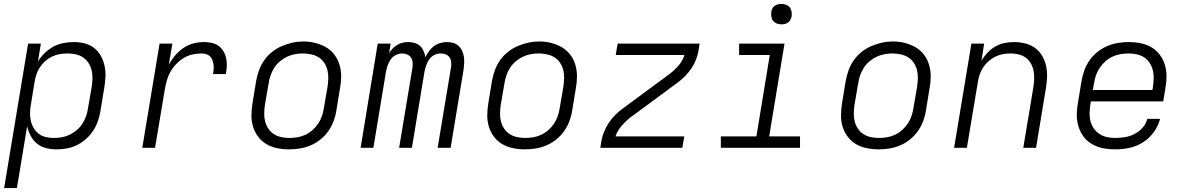

<svg xmlns="http://www.w3.org/2000/svg" viewBox="-20 -752 6040 977"><path d="M1 205 123 -530H188L173 -439Q187 -462 207.5 -482Q228 -502 252.5 -515Q277 -528 303.5 -533Q330 -538 356 -538Q385 -538 412 -531Q439 -524 460 -507Q481 -490 494 -466Q507 -442 512.5 -415Q518 -388 516.5 -359.5Q515 -331 510 -302L492 -192Q488 -166 479.5 -140Q471 -114 456 -90Q441 -66 419.5 -46.5Q398 -27 373 -14.5Q348 -2 321.5 3Q295 8 268 8Q240 8 214 1.5Q188 -5 168 -21.5Q148 -38 136 -61Q124 -84 118 -109L66 205ZM253 -50Q274 -50 294.5 -53.5Q315 -57 334.5 -66.5Q354 -76 371 -90.5Q388 -105 399.5 -123Q411 -141 418 -161Q425 -181 428 -202L447 -312Q450 -333 450.5 -354.5Q451 -376 446 -395.5Q441 -415 430 -432Q419 -449 402.5 -460Q386 -471 365.5 -475.5Q345 -480 323 -480Q323 -480 323 -480Q323 -480 323 -480Q303 -480 283.5 -476.5Q264 -473 245.5 -464.5Q227 -456 211 -442Q195 -428 183.5 -410.5Q172 -393 165.5 -374Q159 -355 156 -335L138 -225Q134 -204 133 -182.5Q132 -161 136 -141Q140 -121 150 -103Q160 -85 175.5 -72.5Q191 -60 211.5 -55Q232 -50 253 -50Z M704 0 792 -530H857L839 -422Q852 -447 870.5 -469Q889 -491 912 -507Q935 -523 962 -530.5Q989 -538 1016 -538Q1036 -538 1056 -534Q1076 -530 1091.5 -519Q1107 -508 1117 -491Q1127 -474 1131 -455Q1135 -436 1134 -415.5Q1133 -395 1129 -375H1064Q1066 -387 1067 -399Q1068 -411 1066.5 -423Q1065 -435 1061 -446Q1057 -457 1049 -465Q1041 -473 1029.5 -476.5Q1018 -480 1006 -480Q983 -480 960 -475Q937 -470 916 -457.5Q895 -445 877.5 -427Q860 -409 848 -388Q836 -367 829.5 -344.5Q823 -322 819 -299L769 0Z M1451 8Q1420 8 1390.5 2Q1361 -4 1336 -18.5Q1311 -33 1293.5 -56.5Q1276 -80 1267.5 -108Q1259 -136 1259.5 -166.5Q1260 -197 1265 -228L1283 -338Q1288 -366 1297.5 -393Q1307 -420 1323.5 -444Q1340 -468 1363.5 -487Q1387 -506 1414 -517.5Q1441 -529 1468.5 -535Q1496 -541 1524 -541Q1555 -541 1584.5 -533.5Q1614 -526 1639 -511.5Q1664 -497 1681.5 -474Q1699 -451 1707.5 -422.5Q1716 -394 1716 -363.5Q1716 -333 1710 -302L1692 -192Q1688 -164 1678 -137Q1668 -110 1651.5 -86Q1635 -62 1611.5 -43Q1588 -24 1561 -12.5Q1534 -1 1506 3.5Q1478 8 1451 8ZM1452 -50Q1473 -50 1493.5 -53.5Q1514 -57 1533.5 -66Q1553 -75 1570 -90Q1587 -105 1599 -123Q1611 -141 1618 -161Q1625 -181 1628 -202L1647 -312Q1650 -333 1650.5 -354.5Q1651 -376 1646 -396Q1641 -416 1629.5 -433Q1618 -450 1601 -460.5Q1584 -471 1563 -475.5Q1542 -480 1521 -480Q1500 -480 1479.5 -476Q1459 -472 1440 -463Q1421 -454 1404 -439.5Q1387 -425 1375.5 -407Q1364 -389 1357 -369Q1350 -349 1347 -328L1328 -218Q1325 -197 1324.5 -175.5Q1324 -154 1329 -134.5Q1334 -115 1345 -98Q1356 -81 1373 -70Q1390 -59 1410.5 -54.5Q1431 -50 1452 -50Z M1815 0 1902 -530H1968L1960 -482Q1968 -495 1979 -506Q1990 -517 2003 -524.5Q2016 -532 2030 -535Q2044 -538 2058 -538Q2075 -538 2091 -533Q2107 -528 2118 -517.5Q2129 -507 2135.5 -492Q2142 -477 2145 -461Q2152 -477 2163 -492Q2174 -507 2188.5 -517.5Q2203 -528 2220.5 -533Q2238 -538 2255 -538Q2271 -538 2286.5 -533.5Q2302 -529 2313.5 -518.5Q2325 -508 2331.5 -493.5Q2338 -479 2340.5 -463.5Q2343 -448 2342 -431Q2341 -414 2339 -398L2273 0H2207L2275 -409Q2277 -422 2276 -435.5Q2275 -449 2268 -459.5Q2261 -470 2248.5 -475Q2236 -480 2222 -480Q2206 -480 2190 -472Q2174 -464 2164 -449.5Q2154 -435 2148.5 -419Q2143 -403 2140 -387L2076 0H2011L2079 -409Q2081 -422 2079.5 -435.5Q2078 -449 2071 -459.5Q2064 -470 2052 -475Q2040 -480 2026 -480Q2010 -480 1994 -472Q1978 -464 1968 -449.5Q1958 -435 1952.5 -419Q1947 -403 1944 -387L1880 0Z M2651 8Q2620 8 2590.5 2Q2561 -4 2536 -18.5Q2511 -33 2493.5 -56.5Q2476 -80 2467.5 -108Q2459 -136 2459.5 -166.5Q2460 -197 2465 -228L2483 -338Q2488 -366 2497.5 -393Q2507 -420 2523.5 -444Q2540 -468 2563.5 -487Q2587 -506 2614 -517.5Q2641 -529 2668.5 -535Q2696 -541 2724 -541Q2755 -541 2784.5 -533.5Q2814 -526 2839 -511.5Q2864 -497 2881.5 -474Q2899 -451 2907.5 -422.5Q2916 -394 2916 -363.5Q2916 -333 2910 -302L2892 -192Q2888 -164 2878 -137Q2868 -110 2851.5 -86Q2835 -62 2811.5 -43Q2788 -24 2761 -12.5Q2734 -1 2706 3.5Q2678 8 2651 8ZM2652 -50Q2673 -50 2693.5 -53.5Q2714 -57 2733.5 -66Q2753 -75 2770 -90Q2787 -105 2799 -123Q2811 -141 2818 -161Q2825 -181 2828 -202L2847 -312Q2850 -333 2850.5 -354.5Q2851 -376 2846 -396Q2841 -416 2829.5 -433Q2818 -450 2801 -460.5Q2784 -471 2763 -475.5Q2742 -480 2721 -480Q2700 -480 2679.5 -476Q2659 -472 2640 -463Q2621 -454 2604 -439.5Q2587 -425 2575.5 -407Q2564 -389 2557 -369Q2550 -349 2547 -328L2528 -218Q2525 -197 2524.5 -175.5Q2524 -154 2529 -134.5Q2534 -115 2545 -98Q2556 -81 2573 -70Q2590 -59 2610.5 -54.5Q2631 -50 2652 -50Z M3035 0 3040 -33Q3044 -57 3053.5 -80.5Q3063 -104 3077 -125.5Q3091 -147 3109 -165.5Q3127 -184 3148 -199L3389 -377Q3414 -396 3434 -420Q3454 -444 3463 -472H3113L3123 -530H3540L3535 -497Q3531 -473 3522 -449.5Q3513 -426 3498.5 -404.5Q3484 -383 3466 -364.5Q3448 -346 3427 -331L3186 -153Q3162 -134 3141.5 -110Q3121 -86 3112 -58H3462L3452 0Z M3648 0V-58H3829L3897 -472H3741V-530H3972L3894 -58H4051V0ZM3956 -628Q3944 -628 3932.5 -632.5Q3921 -637 3914 -646Q3907 -655 3905 -667.5Q3903 -680 3905 -693Q3906 -701 3910.5 -709.5Q3915 -718 3922.5 -723Q3930 -728 3939 -730Q3948 -732 3956 -732Q3969 -732 3980.5 -727.5Q3992 -723 3999 -714Q4006 -705 4008 -692.5Q4010 -680 4008 -667Q4006 -659 4001.5 -650.5Q3997 -642 3989.5 -637Q3982 -632 3973.5 -630Q3965 -628 3956 -628Z M4451 8Q4420 8 4390.5 2Q4361 -4 4336 -18.5Q4311 -33 4293.5 -56.5Q4276 -80 4267.5 -108Q4259 -136 4259.5 -166.5Q4260 -197 4265 -228L4283 -338Q4288 -366 4297.5 -393Q4307 -420 4323.5 -444Q4340 -468 4363.5 -487Q4387 -506 4414 -517.5Q4441 -529 4468.5 -535Q4496 -541 4524 -541Q4555 -541 4584.5 -533.5Q4614 -526 4639 -511.5Q4664 -497 4681.5 -474Q4699 -451 4707.5 -422.5Q4716 -394 4716 -363.5Q4716 -333 4710 -302L4692 -192Q4688 -164 4678 -137Q4668 -110 4651.5 -86Q4635 -62 4611.5 -43Q4588 -24 4561 -12.5Q4534 -1 4506 3.5Q4478 8 4451 8ZM4452 -50Q4473 -50 4493.5 -53.5Q4514 -57 4533.5 -66Q4553 -75 4570 -90Q4587 -105 4599 -123Q4611 -141 4618 -161Q4625 -181 4628 -202L4647 -312Q4650 -333 4650.5 -354.5Q4651 -376 4646 -396Q4641 -416 4629.5 -433Q4618 -450 4601 -460.5Q4584 -471 4563 -475.5Q4542 -480 4521 -480Q4500 -480 4479.5 -476Q4459 -472 4440 -463Q4421 -454 4404 -439.5Q4387 -425 4375.5 -407Q4364 -389 4357 -369Q4350 -349 4347 -328L4328 -218Q4325 -197 4324.5 -175.5Q4324 -154 4329 -134.5Q4334 -115 4345 -98Q4356 -81 4373 -70Q4390 -59 4410.5 -54.5Q4431 -50 4452 -50Z M4835 0 4923 -530H4988L4974 -443Q4987 -465 5005 -484Q5023 -503 5045 -515.5Q5067 -528 5091.5 -533Q5116 -538 5140 -538Q5169 -538 5197 -531Q5225 -524 5247 -508Q5269 -492 5283 -468Q5297 -444 5303 -417Q5309 -390 5308 -360.5Q5307 -331 5302 -302L5252 0H5187L5239 -312Q5242 -332 5242.5 -353Q5243 -374 5239 -393.5Q5235 -413 5225 -430Q5215 -447 5199.5 -458.5Q5184 -470 5164 -475Q5144 -480 5123 -480Q5123 -480 5123 -480Q5123 -480 5123 -480Q5103 -480 5083.5 -476.5Q5064 -473 5045.5 -464Q5027 -455 5011 -441Q4995 -427 4983.5 -410Q4972 -393 4965.5 -374Q4959 -355 4956 -335L4900 0Z M5655 8Q5632 8 5609 5Q5586 2 5565 -5.5Q5544 -13 5526 -25.5Q5508 -38 5495 -55Q5482 -72 5473.5 -92.5Q5465 -113 5461.5 -135.5Q5458 -158 5459.5 -181.5Q5461 -205 5465 -228L5483 -338Q5488 -366 5497.5 -393Q5507 -420 5523.5 -444Q5540 -468 5563.5 -487Q5587 -506 5614 -517.5Q5641 -529 5669 -533.5Q5697 -538 5724 -538Q5755 -538 5784.5 -532Q5814 -526 5839 -511.5Q5864 -497 5881.5 -473.5Q5899 -450 5907.5 -422Q5916 -394 5916 -363.5Q5916 -333 5910 -302L5899 -236H5531L5528 -218Q5525 -197 5524.5 -175.5Q5524 -154 5529.5 -134Q5535 -114 5546.5 -97.5Q5558 -81 5575 -70Q5592 -59 5612.5 -54.5Q5633 -50 5655 -50Q5679 -50 5704 -54Q5729 -58 5752.5 -70Q5776 -82 5794 -102Q5812 -122 5818 -147H5883Q5874 -111 5851 -79.5Q5828 -48 5795.5 -27.5Q5763 -7 5727 0.5Q5691 8 5655 8ZM5541 -294H5844L5847 -312Q5850 -333 5850.5 -354.5Q5851 -376 5846 -395.5Q5841 -415 5830 -432Q5819 -449 5802 -460Q5785 -471 5764.5 -475.5Q5744 -480 5723 -480Q5702 -480 5681.5 -476.5Q5661 -473 5641.5 -464Q5622 -455 5605 -440Q5588 -425 5576 -407Q5564 -389 5557 -369Q5550 -349 5547 -328Z"/></svg>

Font: Iosevka Curly LtExObl
Style: Regular
Weight: 300
Width: 7
Italic angle: -9°
Monospace: yes
Designer: Belleve Invis
Foundry: Belleve Invis
Version: Version 11.1.0; ttfautohint (v1.8.3)